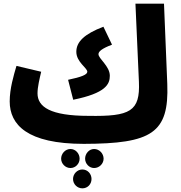

<svg xmlns="http://www.w3.org/2000/svg" viewBox="-20 -765 988 1049"><path d="M438 21C809 20 904 -38 894 -306L876 -745H720L739 -318C746 -157 692 -128 464 -132C255 -132 185 -181 185 -255C185 -290 196 -334 205 -373L70 -405C55 -354 33 -281 33 -211C33 -84 128 21 438 21ZM380 -220C558 -256 580 -305 580 -351C580 -404 518 -444 518 -469C518 -484 537 -500 592 -521L545 -619C440 -579 397 -536 397 -482C397 -426 457 -394 457 -373C457 -357 424 -344 352 -329ZM494 49C467 49 445 74 445 102C445 129 467 153 494 153C523 153 546 129 546 102C546 74 523 49 494 49ZM365 49C337 49 314 74 314 102C314 129 337 153 365 153C393 153 415 129 415 102C415 74 393 49 365 49ZM430 161C402 161 379 185 379 213C379 241 402 264 430 264C459 264 480 241 480 213C480 185 459 161 430 161Z"/></svg>

Font: Noto Sans Arabic UI XBd
Style: Regular
Weight: 800
Designer: Monotype Design Team, Nadine Chahine and Nizar Qandah
Foundry: Monotype Imaging Inc.
Version: Version 2.010